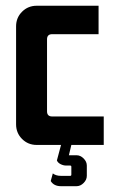

<svg xmlns="http://www.w3.org/2000/svg" viewBox="-20 -502 415 665"><path d="M107.1 -482.1H321.4V-383.6H160.7Q142.9 -383.6 142.9 -365.7V-116.4Q142.9 -98.6 160.7 -98.6H339.3V0H227.1L218.6 35.7H245Q258.6 35.7 269.6 46.8Q280.7 57.9 280.7 71.4V107.1Q280.7 120.7 269.6 131.8Q258.6 142.9 245 142.9H191.4Q166.4 142.9 155.7 125L162.9 98.6Q173.6 107.1 191.4 107.1H222.9Q227.1 107.1 227.1 102.9V75.7Q227.1 71.4 222.9 71.4H209.3Q199.3 71.4 189.6 66.4Q180 61.4 177.1 53.6L191.4 0H107.1Q77.1 0 56.4 -20.7Q35.7 -41.4 35.7 -71.4V-410.7Q35.7 -440.7 56.4 -461.4Q77.1 -482.1 107.1 -482.1Z"/></svg>

Font: Aire Exterior
Style: Regular
Weight: 400
Width: 4
Designer: Jayvee Enaguas (HarvettFox96)
Version: 20190503.02